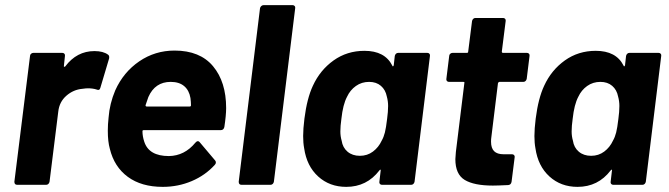

<svg xmlns="http://www.w3.org/2000/svg" viewBox="-20 -720 2608 748"><path d="M401 -507Q407 -503 405 -492L371 -378Q368 -366 357 -371Q342 -376 322 -376Q315 -376 301 -374Q266 -371 238.5 -347Q211 -323 207 -285L173 -12Q172 -7 168.5 -3.5Q165 0 160 0H47Q36 0 36 -12L97 -502Q97 -507 101 -510.5Q105 -514 110 -514H223Q228 -514 231 -510.5Q234 -507 233 -502L229 -464Q228 -461 230 -460Q232 -459 234 -461Q279 -521 348 -521Q382 -521 401 -507Z M854 -225Q851 -213 840 -213H540Q535 -213 535 -209Q535 -189 542 -168Q560 -112 638 -112Q699 -113 741 -164Q746 -170 751 -170Q755 -170 758 -166L818 -95Q821 -92 821 -87Q821 -82 817 -78Q780 -37 727 -14.5Q674 8 614 8Q531 8 478 -31Q425 -70 408 -140Q400 -168 400 -211Q400 -235 403 -262Q407 -316 429 -368Q461 -439 522.5 -481Q584 -523 660 -523Q759 -523 810 -462Q861 -401 861 -299Q861 -271 854 -225ZM558 -342Q556 -337 547 -310Q547 -305 552 -305H719Q724 -305 724 -310Q724 -322 722 -338Q717 -368 697.5 -384.5Q678 -401 645 -401Q584 -401 558 -342Z M1007 -700H1120Q1125 -700 1128 -696.5Q1131 -693 1130 -688L1047 -12Q1046 -7 1042.5 -3.5Q1039 0 1034 0H921Q910 0 910 -12L993 -688Q994 -693 998 -696.5Q1002 -700 1007 -700Z M1531 -514H1645Q1650 -514 1653 -510.5Q1656 -507 1655 -502L1595 -12Q1594 -7 1590.5 -3.5Q1587 0 1582 0H1468Q1463 0 1460 -3.5Q1457 -7 1458 -12L1463 -55Q1464 -59 1462 -59Q1460 -59 1458 -56Q1409 8 1329 8Q1264 8 1219.5 -32.5Q1175 -73 1165 -142Q1161 -163 1161 -190Q1161 -218 1166 -258Q1176 -337 1199 -386Q1227 -447 1279.5 -484.5Q1332 -522 1400 -522Q1479 -522 1508 -465Q1509 -461 1511 -461.5Q1513 -462 1514 -466L1518 -502Q1519 -507 1522.5 -510.5Q1526 -514 1531 -514ZM1488 -256Q1492 -285 1492 -307Q1492 -326 1487 -344Q1482 -370 1464 -385.5Q1446 -401 1418 -401Q1389 -401 1366.5 -385Q1344 -369 1332 -343Q1316 -313 1310 -257Q1306 -229 1306 -208Q1306 -189 1311 -172Q1315 -145 1334 -129Q1353 -113 1382 -113Q1411 -113 1433 -129.5Q1455 -146 1467 -172Q1475 -186 1479.5 -204Q1484 -222 1488 -256Z M2019 -401H1926Q1922 -401 1920 -396L1894 -184Q1893 -178 1893 -168Q1893 -143 1905 -131Q1917 -119 1942 -119H1975Q1980 -119 1983 -115.5Q1986 -112 1985 -107L1973 -12Q1971 0 1960 1Q1918 3 1900 3Q1827 3 1790.5 -19Q1754 -41 1754 -100Q1754 -108 1756 -128L1789 -396Q1791 -401 1785 -401H1729Q1724 -401 1721 -404.5Q1718 -408 1719 -413L1730 -502Q1730 -507 1734 -510.5Q1738 -514 1743 -514H1799Q1804 -514 1804 -519L1819 -638Q1820 -643 1823.5 -646.5Q1827 -650 1832 -650H1940Q1945 -650 1948 -646.5Q1951 -643 1950 -638L1935 -519Q1935 -514 1940 -514H2033Q2038 -514 2041 -510.5Q2044 -507 2043 -502L2032 -413Q2031 -408 2027.5 -404.5Q2024 -401 2019 -401Z M2432 -514H2546Q2551 -514 2554 -510.5Q2557 -507 2556 -502L2496 -12Q2495 -7 2491.5 -3.5Q2488 0 2483 0H2369Q2364 0 2361 -3.5Q2358 -7 2359 -12L2364 -55Q2365 -59 2363 -59Q2361 -59 2359 -56Q2310 8 2230 8Q2165 8 2120.5 -32.5Q2076 -73 2066 -142Q2062 -163 2062 -190Q2062 -218 2067 -258Q2077 -337 2100 -386Q2128 -447 2180.5 -484.5Q2233 -522 2301 -522Q2380 -522 2409 -465Q2410 -461 2412 -461.5Q2414 -462 2415 -466L2419 -502Q2420 -507 2423.5 -510.5Q2427 -514 2432 -514ZM2389 -256Q2393 -285 2393 -307Q2393 -326 2388 -344Q2383 -370 2365 -385.5Q2347 -401 2319 -401Q2290 -401 2267.5 -385Q2245 -369 2233 -343Q2217 -313 2211 -257Q2207 -229 2207 -208Q2207 -189 2212 -172Q2216 -145 2235 -129Q2254 -113 2283 -113Q2312 -113 2334 -129.5Q2356 -146 2368 -172Q2376 -186 2380.5 -204Q2385 -222 2389 -256Z"/></svg>

Font: Barlow
Style: Bold Italic
Weight: 700
Italic angle: -7°
Designer: Jeremy Tribby
Foundry: Tribby Type
Version: Version 1.422